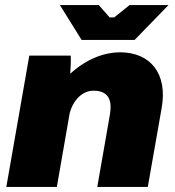

<svg xmlns="http://www.w3.org/2000/svg" viewBox="-20 -740 691 760"><path d="M5 0H205L256 -293C270 -344 306 -381 350 -381C417 -381 423 -334 415 -286L365 0H565L620 -313C644 -448 576 -533 455 -533C395 -533 323 -508 258 -448C260 -473 261 -498 260 -520H96ZM303 -582H513L647 -720H493L432 -671H414L371 -720H217Z"/></svg>

Font: Fixel Display Black
Style: Italic
Weight: 900
Italic angle: -10°
Designer: AlfaBravo + MacPaw
Foundry: Kyrylo Tkachov, Marchela Mozhyna, Serhii Makarenko, Maria Weinstein, Zakhar Kryvoshyya
Version: Version 1.210;Glyphs 3.2 (3217)